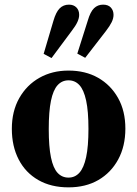

<svg xmlns="http://www.w3.org/2000/svg" viewBox="-20 -792 591 827"><path d="M275 15Q200 15 145 -16.5Q90 -48 60.5 -105Q31 -162 31 -237Q31 -313 63 -369.5Q95 -426 150 -457Q205 -488 275 -488Q348 -488 402.5 -457Q457 -426 488.5 -370Q520 -314 520 -238Q520 -162 489 -105Q458 -48 403.5 -16.5Q349 15 275 15ZM275 -27Q303 -27 322 -48Q341 -69 351 -115Q361 -161 361 -237Q361 -313 351 -359Q341 -405 322 -425.5Q303 -446 275 -446Q247 -446 228 -425Q209 -404 199.5 -358Q190 -312 190 -236Q190 -160 199.5 -114Q209 -68 228 -47.5Q247 -27 275 -27ZM168 -560 210 -702Q221 -740 237 -756Q253 -772 277 -772Q297 -772 309 -760Q321 -748 321 -728Q321 -714 313.5 -697.5Q306 -681 289 -659L202 -542ZM313 -561 358 -703Q369 -741 385 -756.5Q401 -772 424 -772Q446 -772 457.5 -759.5Q469 -747 469 -728Q469 -713 461 -696.5Q453 -680 436 -658L347 -543Z"/></svg>

Font: Source Serif 4 36pt
Style: Bold
Weight: 700
Designer: Frank Grießhammer
Foundry: Adobe Systems Incorporated
Version: Version 4.004;hotconv 1.0.116;makeotfexe 2.5.65601